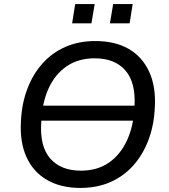

<svg xmlns="http://www.w3.org/2000/svg" viewBox="-20 -916 830 945"><path d="M137 -322 149 -396H698L685 -322ZM375 9Q280 9 212 -30Q144 -69 110.5 -142.5Q77 -216 83 -319Q87 -406 114.5 -478.5Q142 -551 189.5 -604Q237 -657 302.5 -685.5Q368 -714 449 -714Q546 -714 613 -675.5Q680 -637 714 -563.5Q748 -490 742 -387Q738 -299 710.5 -226.5Q683 -154 635.5 -101Q588 -48 522.5 -19.5Q457 9 375 9ZM378 -76Q459 -76 516 -115.5Q573 -155 605.5 -226Q638 -297 642 -391Q649 -510 597 -569.5Q545 -629 446 -629Q366 -629 308.5 -590Q251 -551 219 -480.5Q187 -410 183 -315Q175 -195 227.5 -135.5Q280 -76 378 -76ZM521 -801 537 -896H633L618 -801ZM335 -801 350 -896H446L430 -801Z"/></svg>

Font: Nunito Sans 10pt Medium
Style: Italic
Weight: 500
Italic angle: -9°
Designer: Vernon Adams
Foundry: Vernon Adams
Version: Version 3.101;gftools[0.9.27]